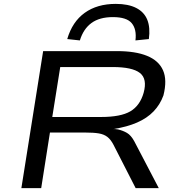

<svg xmlns="http://www.w3.org/2000/svg" viewBox="-20 -968 927 988"><path d="M90 0 202 -705H582Q677 -705 737 -680.5Q797 -656 819 -606Q841 -556 821 -477Q804 -430 770.5 -395Q737 -360 685.5 -337.5Q634 -315 564 -304H571L587 -302Q613 -296 633.5 -284Q654 -272 671 -241L797 0H678L564 -223Q550 -250 532.5 -263.5Q515 -277 488.5 -281.5Q462 -286 418 -286H237L192 0ZM249 -366H500Q601 -366 650.5 -395Q700 -424 719 -490Q739 -562 700 -592.5Q661 -623 560 -623H290ZM391 -760 326 -767Q352 -856 416 -902Q480 -948 576 -948Q640 -948 681 -927Q722 -906 738 -866Q754 -826 746 -767L677 -760Q684 -817 658 -848.5Q632 -880 561 -880Q492 -880 450.5 -849.5Q409 -819 391 -760Z"/></svg>

Font: Nunito Sans 7pt Expanded
Style: Italic
Weight: 400
Width: 7
Italic angle: -9°
Designer: Vernon Adams
Foundry: Vernon Adams
Version: Version 3.101;gftools[0.9.27]